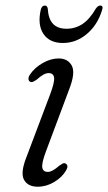

<svg xmlns="http://www.w3.org/2000/svg" viewBox="-20 -680 398 708"><path d="M156.5 -46Q172.5 -46 198.5 -69Q205.5 -74 211.2 -77Q217 -80 222.5 -76.5Q234.5 -69 223 -50.5Q208.5 -26 179.8 -8.8Q151 8.5 119 8.5Q82.5 8.5 68.5 -17.2Q54.5 -43 78 -102L164.5 -331Q181.5 -376 179.5 -393.2Q177.5 -410.5 159 -410.5Q142 -410.5 115.5 -386.5Q108.5 -381.5 102.5 -378.8Q96.5 -376 91 -378.5Q85.5 -381.5 85 -389Q84.5 -396.5 90.5 -405Q107.5 -430.5 137.5 -447.5Q167.5 -464.5 196 -464.5Q230.5 -464.5 244.8 -437.8Q259 -411 234.5 -349L149 -120.5Q133 -77.5 136 -61.8Q139 -46 156.5 -46ZM225.5 -574Q258 -574 284.5 -591.8Q311 -609.5 333.5 -648.5Q341.5 -659.5 349.5 -659.5Q362 -659.5 356.5 -643Q339.5 -587.5 300 -554.5Q260.5 -521.5 212 -521.5Q163 -521.5 140.5 -554.5Q118 -587.5 130 -643Q133.5 -659.5 146 -659.5Q154 -659.5 156 -648.5Q158.5 -609.5 175.8 -591.8Q193 -574 225.5 -574Z"/></svg>

Font: Fraunces 9pt S050 Light
Style: Italic
Weight: 300
Italic angle: -16°
Version: Version 1.000; ttfautohint (v1.8.3)